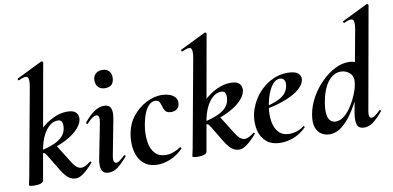

<svg xmlns="http://www.w3.org/2000/svg" viewBox="-70 -938 2385 1164"><g transform="rotate(-10 1122.0 -356.5)"><path d="M60 8Q41 8 34 5.5Q27 3 27 0Q27 -4 32.5 -26Q38 -48 42 -74L136 -589Q144 -637 131.5 -647Q119 -657 78 -637Q74 -636 72 -642Q70 -648 74 -649L229 -725Q233 -727 237.5 -724Q242 -721 241 -717L150 -205L116 -12Q111 8 60 8ZM317 9Q291 9 271.5 -5.5Q252 -20 228 -58L170 -154Q160 -172 151.5 -175.5Q143 -179 123 -173L228 -214L298 -102Q319 -68 333 -58.5Q347 -49 360 -49Q370 -49 384 -55.5Q398 -62 414 -75Q418 -79 422 -74.5Q426 -70 422 -67Q356 9 317 9ZM123 -173V-191Q181 -203 218.5 -219.5Q256 -236 274.5 -258.5Q293 -281 295 -311Q297 -332 290.5 -344Q284 -356 267 -356Q227 -356 195 -314.5Q163 -273 150 -205L104 -243Q128 -287 164.5 -322Q201 -357 244.5 -378Q288 -399 331 -399Q363 -399 377.5 -389Q392 -379 396 -365Q400 -351 398 -339Q393 -307 359 -274.5Q325 -242 265.5 -215.5Q206 -189 123 -173Z M518 9Q485 9 475 -16Q465 -41 475 -89L516 -297Q526 -346 501 -346Q491 -346 476.5 -336Q462 -326 444 -306Q440 -302 436 -306.5Q432 -311 435 -315Q471 -358 500 -376.5Q529 -395 557 -395Q589 -395 599 -372.5Q609 -350 601 -309L559 -89Q554 -61 559 -51.5Q564 -42 572 -42Q583 -42 596 -52Q609 -62 625 -77Q629 -81 633 -77Q637 -73 633 -69Q602 -32 575 -11.5Q548 9 518 9ZM585 -499Q559 -499 543.5 -514Q528 -529 528 -557Q528 -581 543.5 -596Q559 -611 585 -611Q611 -611 625.5 -596Q640 -581 640 -557Q640 -499 585 -499Z M819 13Q774 13 745.5 -6Q717 -25 702 -56Q687 -87 684 -125Q681 -163 688 -202Q699 -262 734.5 -306Q770 -350 818 -374.5Q866 -399 912 -399Q935 -399 957 -392.5Q979 -386 993.5 -371Q1008 -356 1006 -332Q1005 -312 991.5 -299.5Q978 -287 955 -287Q928 -287 918 -301.5Q908 -316 905 -332Q901 -347 894 -359Q887 -371 868 -371Q848 -371 830.5 -354Q813 -337 801 -307Q789 -277 782 -237Q773 -182 779.5 -136Q786 -90 810.5 -63Q835 -36 880 -36Q901 -36 926.5 -45.5Q952 -55 968 -67Q970 -69 974 -65Q978 -61 976 -58Q939 -21 897.5 -4Q856 13 819 13Z M1066 8Q1047 8 1040 5.5Q1033 3 1033 0Q1033 -4 1038.5 -26Q1044 -48 1048 -74L1142 -589Q1150 -637 1137.5 -647Q1125 -657 1084 -637Q1080 -636 1078 -642Q1076 -648 1080 -649L1235 -725Q1239 -727 1243.5 -724Q1248 -721 1247 -717L1156 -205L1122 -12Q1117 8 1066 8ZM1323 9Q1297 9 1277.5 -5.5Q1258 -20 1234 -58L1176 -154Q1166 -172 1157.5 -175.5Q1149 -179 1129 -173L1234 -214L1304 -102Q1325 -68 1339 -58.5Q1353 -49 1366 -49Q1376 -49 1390 -55.5Q1404 -62 1420 -75Q1424 -79 1428 -74.5Q1432 -70 1428 -67Q1362 9 1323 9ZM1129 -173V-191Q1187 -203 1224.5 -219.5Q1262 -236 1280.5 -258.5Q1299 -281 1301 -311Q1303 -332 1296.5 -344Q1290 -356 1273 -356Q1233 -356 1201 -314.5Q1169 -273 1156 -205L1110 -243Q1134 -287 1170.5 -322Q1207 -357 1250.5 -378Q1294 -399 1337 -399Q1369 -399 1383.5 -389Q1398 -379 1402 -365Q1406 -351 1404 -339Q1399 -307 1365 -274.5Q1331 -242 1271.5 -215.5Q1212 -189 1129 -173Z M1578 12Q1520 12 1487.5 -17Q1455 -46 1445.5 -91Q1436 -136 1445 -185Q1453 -224 1474 -262.5Q1495 -301 1527 -331.5Q1559 -362 1600 -380.5Q1641 -399 1688 -399Q1729 -399 1749.5 -385Q1770 -371 1768 -345Q1765 -319 1741 -295Q1717 -271 1677.5 -252Q1638 -233 1589.5 -219.5Q1541 -206 1491 -201L1493 -214Q1564 -225 1612 -250.5Q1660 -276 1667 -324Q1671 -346 1662.5 -359Q1654 -372 1636 -372Q1613 -372 1594.5 -351.5Q1576 -331 1562.5 -296Q1549 -261 1542 -218Q1534 -167 1541 -125Q1548 -83 1572 -57.5Q1596 -32 1637 -32Q1656 -32 1680.5 -39Q1705 -46 1727 -63Q1729 -65 1732.5 -61Q1736 -57 1734 -55Q1696 -18 1655.5 -3Q1615 12 1578 12Z M1877 13Q1851 13 1828 -0.5Q1805 -14 1794 -44.5Q1783 -75 1792 -126Q1802 -180 1830 -229Q1858 -278 1897 -316.5Q1936 -355 1979 -377Q2022 -399 2063 -399Q2096 -399 2121.5 -383Q2147 -367 2149 -332L2099 -246Q2070 -171 2034.5 -112.5Q1999 -54 1959.5 -20.5Q1920 13 1877 13ZM1927 -57Q1955 -57 1980.5 -78.5Q2006 -100 2026.5 -132.5Q2047 -165 2061 -199.5Q2075 -234 2079 -260Q2087 -305 2063.5 -327.5Q2040 -350 2008 -350Q1961 -350 1927.5 -305.5Q1894 -261 1880 -180Q1870 -116 1883 -86.5Q1896 -57 1927 -57ZM2091 9Q2057 9 2048 -16Q2039 -41 2047 -89L2139 -589Q2147 -637 2134.5 -647Q2122 -657 2081 -637Q2077 -636 2075 -642Q2073 -648 2077 -649L2232 -725Q2237 -727 2241 -723Q2245 -719 2244 -717L2132 -89Q2127 -61 2131.5 -51.5Q2136 -42 2144 -42Q2155 -42 2168 -52Q2181 -62 2197 -77Q2201 -81 2205 -77Q2209 -73 2205 -69Q2174 -32 2147 -11.5Q2120 9 2091 9Z"/></g></svg>

Font: Cormorant Infant Light
Style: Bold Italic
Weight: 700
Italic angle: -10°
Version: Version 4.001